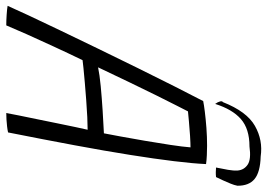

<svg xmlns="http://www.w3.org/2000/svg" viewBox="-174 -740 894 643"><g transform="rotate(90 273.5 -419.0)"><path d="M37.5 7.5Q29.5 7.5 20.2 7.2Q11 7 1.8 6.2Q-7.5 5.5 -15.2 4.8Q-23 4 -28 3Q-18 -20 3.5 -66Q25 -112 54 -172.5Q83 -233 115.5 -300Q148 -367 180.5 -433Q213 -499 241.8 -556Q270.5 -613 291 -652Q303 -654.5 327 -657.5Q351 -660.5 381 -662.8Q411 -665 440.5 -665Q455.5 -665 472.2 -664.2Q489 -663.5 502 -661.5Q500 -617.5 492.2 -553.8Q484.5 -490 471.2 -406.8Q458 -323.5 439 -221.5Q420 -119.5 396 1.5Q387 3.5 375.8 4.8Q364.5 6 353 6.8Q341.5 7.5 331 7.5Q333.5 -7 339 -34Q344.5 -61 351.5 -94.8Q358.5 -128.5 365.2 -162Q372 -195.5 377.8 -223Q383.5 -250.5 387 -265Q371 -265 344.5 -263.8Q318 -262.5 287.5 -260.2Q257 -258 228.8 -255.5Q200.5 -253 180.2 -251Q160 -249 154 -248Q130.5 -199.5 107.8 -150.2Q85 -101 66.5 -59.5Q48 -18 37.5 7.5ZM178 -300Q202 -305 241 -308.8Q280 -312.5 322.5 -315.2Q365 -318 399 -319.5Q402.5 -338 409.5 -375.2Q416.5 -412.5 424 -457Q431.5 -501.5 437.8 -542.5Q444 -583.5 446 -609.5Q432.5 -609.5 407.5 -608Q382.5 -606.5 359.2 -604.2Q336 -602 325.5 -601Q319.5 -589 306 -562.8Q292.5 -536.5 273.2 -497.5Q254 -458.5 229.8 -408.5Q205.5 -358.5 178 -300ZM300.5 -692Q294 -701 292.2 -708.5Q290.5 -716 294.5 -718Q326 -798 374 -825.2Q422 -852.5 476.5 -844.5Q529 -843 552 -824Q575 -805 574.5 -766.5Q572.5 -756 567.5 -743.8Q562.5 -731.5 556.8 -719Q551 -706.5 545.5 -695Q536 -694 529 -694.2Q522 -694.5 513.5 -695Q518 -716.5 521.2 -735Q524.5 -753.5 523.5 -768Q521.5 -789 503.8 -801Q486 -813 443 -807Q384 -807 351.2 -778.2Q318.5 -749.5 300.5 -692Z"/></g></svg>

Font: Grandstander Thin ExtraLight
Style: Italic
Weight: 250
Italic angle: -15°
Version: Version 1.200